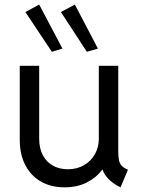

<svg xmlns="http://www.w3.org/2000/svg" viewBox="-20 -802 610 830"><path d="M65.4 -198.2V-517.6H149.4V-202.1Q149.4 -159.7 165.8 -129.9Q182.1 -100.1 210.2 -85.2Q238.3 -70.3 273.4 -70.3Q312.5 -70.3 343 -87.9Q373.5 -105.5 390.4 -135.7Q407.2 -166 407.2 -202.1V-517.6H491.2V-146.5Q491.2 -122.6 494.6 -108.2Q498 -93.8 507.1 -84.5Q516.1 -75.2 533.2 -68.4L501 7.8Q471.2 -6.3 450.7 -26.6Q430.2 -46.9 423.8 -68.4H421.9Q396.5 -34.2 355.2 -13.2Q314 7.8 258.8 7.8Q201.2 7.8 157.5 -16.8Q113.8 -41.5 89.6 -87.9Q65.4 -134.3 65.4 -198.2ZM243.2 -750 303.7 -782.2 403.3 -591.8 355.5 -578.1ZM89.8 -750 149.4 -782.2 250 -591.8 204.1 -578.1Z"/></svg>

Font: Reddit Sans Vanilla
Style: Regular
Weight: 400
Designer: Stephen Hutchings
Foundry: Reddit
Version: Version 1.013